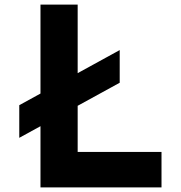

<svg xmlns="http://www.w3.org/2000/svg" viewBox="-20 -820 790 840"><path d="M64.3 -359.8 503.7 -600.9V-458L64.3 -217ZM157.1 -800H319.8V-155.3H686.6V0H157.1Z"/></svg>

Font: Martian Mono Custom sWd Rg
Style: Regular
Weight: 400
Width: 6
Monospace: yes
Designer: Alex Havermale
Foundry: Evil Martians
Version: Version 1.000